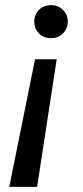

<svg xmlns="http://www.w3.org/2000/svg" viewBox="-20 -554 323 745"><path d="M200 -324 124 171H16L116 -324ZM178 -534Q206 -534 224.5 -515.5Q243 -497 243 -470Q243 -443 224.5 -424.5Q206 -406 178 -406Q149 -406 131 -424.5Q113 -443 113 -470Q113 -497 131 -515.5Q149 -534 178 -534Z"/></svg>

Font: DM Sans 10pt Medium
Style: Italic
Weight: 500
Italic angle: -10°
Version: Version 4.004;gftools[0.9.30]